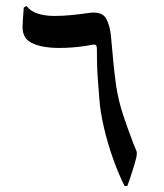

<svg xmlns="http://www.w3.org/2000/svg" viewBox="-20 -618 545 638"><path d="M275 -575Q319 -581 332.5 -556.5Q346 -532 349 -495Q353 -448 357 -408Q361 -368 366 -332Q374 -282 389 -236.5Q404 -191 424 -139Q431 -122 433.5 -116Q436 -110 433 -95Q430 -82 424 -62.5Q418 -43 412 -25Q406 -7 403 0H394Q375 -37 356.5 -88.5Q338 -140 325.5 -193.5Q313 -247 310 -291Q308 -320 306 -343Q304 -366 303 -392.5Q302 -419 302 -456Q302 -465 299 -468Q296 -471 285 -469Q245 -461 196.5 -459Q148 -457 114 -465Q79 -474 66.5 -490Q54 -506 55 -531.5Q56 -557 59 -593L68 -598Q82 -580 106.5 -572.5Q131 -565 160 -565Q189 -565 218.5 -568Q248 -571 275 -575Z"/></svg>

Font: Bona Nova SC
Style: Regular
Weight: 400
Designer: Mateusz Machalski
Foundry: Capitalics
Version: Version 4.001; ttfautohint (v1.8.4.7-5d5b)